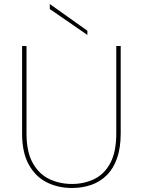

<svg xmlns="http://www.w3.org/2000/svg" viewBox="-20 -929 712 956"><path d="M228 -909 415 -776V-755L228 -884ZM90 -700H112V-265Q112 -173 143 -117.5Q174 -62 225.5 -37.5Q277 -13 338 -13Q399 -13 449.5 -37.5Q500 -62 529.5 -117.5Q559 -173 559 -265V-700H581V-265Q581 -193 563 -141.5Q545 -90 512 -57Q479 -24 434.5 -8.5Q390 7 338 7Q269 7 213 -21Q157 -49 123.5 -109Q90 -169 90 -265Z"/></svg>

Font: Albert Sans Thin
Style: Regular
Weight: 250
Designer: Andreas Rasmussen
Foundry: a.Foundry
Version: Version 1.025